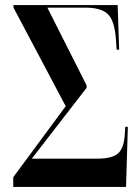

<svg xmlns="http://www.w3.org/2000/svg" viewBox="-20 -734 550 754"><path d="M32 0V-38L238 -317L33 -704V-714H442L448 -539H438L435 -582Q430 -652 404 -678Q378 -704 315 -704H166L320 -399V-389L105 -111H363Q420 -111 443.5 -131.5Q467 -152 470 -206L472 -236H482L475 0Z"/></svg>

Font: Noto Serif Display ExtraCondensed SemiBold
Style: Regular
Weight: 600
Width: 2
Designer: Monotype Design Team
Foundry: Monotype Imaging Inc.
Version: Version 2.009